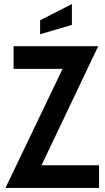

<svg xmlns="http://www.w3.org/2000/svg" viewBox="-20 -928 517 948"><path d="M7 0 289 -588H47V-700H465L185 -112H469V0ZM178 -759V-828L335 -908V-805Z"/></svg>

Font: Cabin Condensed
Style: Bold
Weight: 700
Width: 3
Designer: Pablo Impallari
Foundry: Pablo Impallari. http://www.impallari.com Igino Marini. http://www.ikern.com
Version: Version 3.001; ttfautohint (v1.8.3)